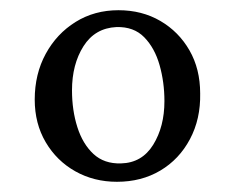

<svg xmlns="http://www.w3.org/2000/svg" viewBox="-20 -736 459 376"><path d="M209 -380Q164 -380 127.5 -400.5Q91 -421 69.5 -457.5Q48 -494 48 -541Q48 -591 69.5 -630.5Q91 -670 128 -693Q165 -716 212 -716Q258 -716 294 -695Q330 -674 351 -637.5Q372 -601 372 -553Q373 -503 352 -463.5Q331 -424 294 -402Q257 -380 209 -380ZM217 -416Q258 -417 280 -452.5Q302 -488 302 -538Q302 -575 292.5 -608.5Q283 -642 262.5 -663Q242 -684 208 -683Q166 -681 143.5 -645.5Q121 -610 121 -559Q121 -520 131.5 -487Q142 -454 163 -434.5Q184 -415 217 -416Z"/></svg>

Font: Lora
Style: Regular
Weight: 400
Designer: Olga Karpushina, Alexei Vanyashin (Cyrillic)
Foundry: Cyreal
Version: Version 3.005; ttfautohint (v1.8.4.7-5d5b)